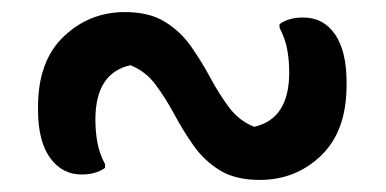

<svg xmlns="http://www.w3.org/2000/svg" viewBox="-20 -459 640 318"><path d="M410 -161Q370 -161 344 -177Q318 -193 300.5 -218Q283 -243 268.5 -270Q254 -297 237.5 -319Q221 -341 196 -351Q138 -338 138 -261Q138 -240 141.5 -222Q145 -204 154 -187V-181Q139 -170 115 -170Q83 -170 63 -197.5Q43 -225 43 -277V-282Q43 -358 85.5 -398.5Q128 -439 187 -439Q227 -439 253 -423Q279 -407 296.5 -382Q314 -357 328.5 -330Q343 -303 359.5 -281Q376 -259 401 -249Q459 -262 459 -339Q459 -360 455.5 -378Q452 -396 443 -413V-419Q458 -430 482 -430Q516 -430 535 -402Q554 -374 554 -323V-318Q554 -242 512 -201.5Q470 -161 410 -161Z"/></svg>

Font: Recursive Mn Csl St
Style: Regular
Weight: 400
Monospace: yes
Version: Version 1.079;hotconv 1.0.112;makeotfexe 2.5.65598; ttfautoh